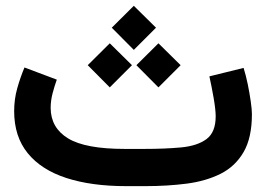

<svg xmlns="http://www.w3.org/2000/svg" viewBox="-20 -635 908 655"><path d="M476.1 0H410.2Q292 0 206.3 -27.8Q120.6 -55.7 74.5 -112.5Q28.3 -169.4 28.3 -255.9Q28.3 -296.4 38.8 -333.7Q49.3 -371.1 63.5 -404.8L173.8 -363.3Q166 -341.8 159.4 -316.7Q152.8 -291.5 152.8 -266.6Q153.3 -198.7 212.4 -162.8Q271.5 -127 405.3 -127H472.7Q543 -127 597.9 -132.1Q652.8 -137.2 684.3 -160.4Q715.8 -183.6 715.8 -238.3Q715.8 -259.8 709 -299.8Q702.1 -339.8 694.3 -374.5L811 -403.3Q818.8 -378.4 825.2 -347.7Q831.5 -316.9 835.4 -289.1Q839.4 -261.2 839.4 -245.6Q839.4 -165 811 -116.2Q782.7 -67.4 732.7 -42.2Q682.6 -17.1 616.7 -8.5Q550.8 0 476.1 0ZM361.3 -540.5 436.5 -615.2 512.2 -540.5 436.5 -464.8ZM445.3 -412.6 520.5 -487.3 596.2 -412.6 520.5 -336.9ZM279.3 -412.6 354.5 -487.3 430.2 -412.6 354.5 -336.9Z"/></svg>

Font: Vazir FD-WOL-UI
Style: Bold-FD-WOL-UI
Weight: 700
Designer: Saber Rastikerdar
Foundry: Saber Rastikerdar
Version: Version 30.0.0